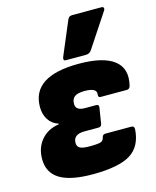

<svg xmlns="http://www.w3.org/2000/svg" viewBox="-113 -821 738 911"><g transform="rotate(-15 255.5 -365.5)"><path d="M229 12Q120 12 67.5 -20.5Q15 -53 15 -120Q15 -175 47 -213Q79 -251 134 -259L135 -262Q103 -272 86 -298.5Q69 -325 69 -361Q69 -512 300 -512Q420 -512 473 -470.5Q526 -429 506 -348Q502 -333 488 -333H360Q347 -333 349 -347Q355 -380 293 -380Q259 -380 244 -369Q229 -358 229 -333Q229 -301 274 -301H329Q344 -301 341 -286L329 -210Q327 -195 312 -195H243Q188 -195 188 -153Q188 -135 201.5 -127.5Q215 -120 247 -120Q292 -120 304.5 -125Q317 -130 320 -146Q323 -159 337 -159H464Q478 -159 478 -144Q473 -60 415.5 -24Q358 12 229 12ZM245 -544Q237 -544 235.5 -549.5Q234 -555 237 -562L307 -728Q311 -737 317 -740Q323 -743 331 -743H474Q482 -743 484 -737Q486 -731 481 -724L372 -559Q362 -544 344 -544Z"/></g></svg>

Font: Sofia Sans ExtraBlack
Style: Italic
Weight: 1000
Italic angle: -9°
Designer: Botio Nikoltchev, Ani Petrova
Foundry: lettersoup
Version: Version 4.100; ttfautohint (v1.8.4.7-5d5b)